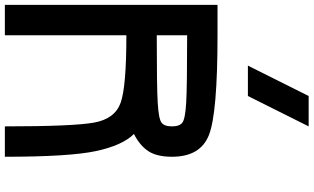

<svg xmlns="http://www.w3.org/2000/svg" viewBox="-270 -1020 1290 790"><g transform="rotate(90 375.0 -625.0)"><path d="M625 0H500Q500 -281.2 484.4 -367.2Q468.8 -453.1 402.3 -476.6Q335.9 -500 125 -500V0H0V-875H125Q445.3 -875 535.2 -839.8Q625 -804.7 625 -687.5Q625 -625 601.6 -589.8Q578.1 -554.7 531.2 -531.2Q578.1 -484.4 601.6 -375Q625 -265.6 625 0ZM500 -687.5Q500 -718.8 484.4 -730.5Q468.8 -742.2 402.3 -746.1Q335.9 -750 125 -750V-625Q335.9 -625 402.3 -628.9Q468.8 -632.8 484.4 -644.5Q500 -656.2 500 -687.5ZM375 -1000H250L375 -1250H500Z"/></g></svg>

Font: CraftyPE
Style: Regular
Weight: 400
Designer: Erek Butcher
Foundry: Haunted Coop
Version: Version 0.018;April 4, 2024;FontCreator 15.0.0.2962 64-bit